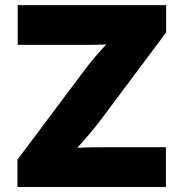

<svg xmlns="http://www.w3.org/2000/svg" viewBox="-20 -748 734 768"><path d="M49.8 0V-109.4L319.3 -469.2Q338.4 -494.6 359.9 -519.8Q381.3 -544.9 404.8 -570.3Q372.1 -568.8 339.1 -568.6Q306.2 -568.4 273.4 -568.4H50.8V-727.5H644.5V-618.2L380.9 -265.6Q360.4 -238.8 337.2 -211.4Q314 -184.1 289.1 -156.7Q326.2 -158.7 363.3 -158.9Q400.4 -159.2 437.5 -159.2H643.6V0Z"/></svg>

Font: Inter Black
Style: Regular
Weight: 900
Designer: Rasmus Andersson
Foundry: rsms
Version: Version 4.000;git-a52131595